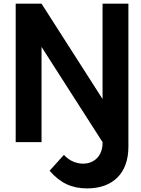

<svg xmlns="http://www.w3.org/2000/svg" viewBox="-20 -770 765 1040"><path d="M205 -750 535.5 -233.6V-750H675.5V25Q675.5 78.6 660.2 120.7Q645 162.7 615.9 191.6Q586.8 220.5 545.5 235.5Q504.1 250.5 451.4 250.5Q389.1 250.5 340.7 227.7Q292.3 205 248.6 155L325.9 69.1Q350.9 95 377.5 105.7Q404.1 116.4 429.1 116.4Q454.5 116.4 474.3 107.7Q494.1 99.1 507.7 84.1Q521.4 69.1 528.4 48.6Q535.5 28.2 535.5 5V0L205 -515.9V0H65V-750Z"/></svg>

Font: Spartan
Style: Bold
Weight: 700
Designer: Matt Bailey, Mirko Velimirovic
Foundry: Matt Bailey
Version: Version 1.005